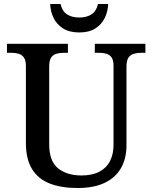

<svg xmlns="http://www.w3.org/2000/svg" viewBox="-20 -934 765 964"><path d="M369 10Q288 10 230 -12.5Q172 -35 141 -85Q110 -135 110 -217V-603Q110 -632 99.5 -646Q89 -660 72.5 -664.5Q56 -669 37 -669H15V-714H321V-669H300Q280 -669 263 -664Q246 -659 236.5 -644.5Q227 -630 227 -599V-210Q227 -124 272 -88.5Q317 -53 389 -53Q443 -53 479 -72Q515 -91 532.5 -125.5Q550 -160 550 -207V-603Q550 -632 540 -646Q530 -660 513.5 -664.5Q497 -669 477 -669H456V-714H710V-669H689Q669 -669 652 -664Q635 -659 625 -644.5Q615 -630 615 -599V-205Q615 -138 587.5 -90Q560 -42 505.5 -16Q451 10 369 10ZM378 -771Q329 -771 297 -791Q265 -811 249 -844Q233 -877 232 -914H284Q292 -878 316.5 -862Q341 -846 378 -846Q415 -846 439.5 -862Q464 -878 472 -914H523Q522 -877 506 -844Q490 -811 458.5 -791Q427 -771 378 -771Z"/></svg>

Font: Noto Serif Armenian Medium
Style: Regular
Weight: 500
Version: Version 2.007